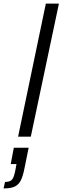

<svg xmlns="http://www.w3.org/2000/svg" viewBox="-106 -763 349 1072"><path d="M-5 0 150 -743H223L66 0ZM-19 181 -14 153H-46L-29 62H54L31 175Q22 222 9.5 245.5Q-3 269 -24.5 279Q-46 289 -86 289L-78 253Q-50 253 -38.5 239.5Q-27 226 -19 181Z"/></svg>

Font: Saira Ultra Condensed Medium
Style: Italic
Weight: 500
Width: 1
Italic angle: -12°
Designer: Hector Gatti with collaboration of the Omnibus-Type team
Foundry: Omnibus-Type
Version: Version 1.001; ttfautohint (v1.8)